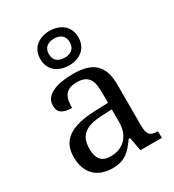

<svg xmlns="http://www.w3.org/2000/svg" viewBox="-196 -927 954 1050"><g transform="rotate(-30 281.5 -402.0)"><path d="M147 -145Q147 -98.1 166.7 -75Q186.5 -51.8 228 -51.8Q258.3 -51.8 283 -61.5Q307.6 -71.3 325 -89.4Q342.3 -107.4 351.6 -133.3Q360.8 -159.2 360.8 -190.9V-272L296.9 -269Q254.4 -267.1 225.8 -258.5Q197.3 -250 179.7 -234.6Q162.1 -219.2 154.5 -196.8Q147 -174.3 147 -145ZM268.1 -496.1Q239.3 -496.1 221.4 -488Q203.6 -480 193.6 -465.3Q183.6 -450.7 180.2 -430.7Q176.8 -410.6 176.8 -387.2Q135.3 -387.2 113.5 -401.4Q91.8 -415.5 91.8 -450.2Q91.8 -476.1 106 -494.1Q120.1 -512.2 144.8 -523.7Q169.4 -535.2 202.1 -540.5Q234.9 -545.9 272 -545.9Q317.9 -545.9 352.1 -536.9Q386.2 -527.8 409.2 -507.3Q432.1 -486.8 443.6 -453.9Q455.1 -420.9 455.1 -373V-113.8Q455.1 -92.8 458.5 -79.1Q461.9 -65.4 469.2 -57.1Q476.6 -48.8 488.5 -45.4Q500.5 -42 517.1 -42H520V0H384.8L369.1 -85.9H360.8Q345.2 -64.9 330.6 -47.4Q315.9 -29.8 298.3 -17.1Q280.8 -4.4 258.5 2.7Q236.3 9.8 205.1 9.8Q171.9 9.8 143.3 0.2Q114.7 -9.3 94 -29.1Q73.2 -48.8 61.5 -78.9Q49.8 -108.9 49.8 -149.9Q49.8 -229.5 106.4 -268.1Q163.1 -306.6 277.8 -310.1L360.8 -313V-373Q360.8 -399.9 357.9 -422.6Q355 -445.3 345.2 -461.7Q335.4 -478 317.1 -487.1Q298.8 -496.1 268.1 -496.1ZM399.9 -705.1Q399.9 -678.2 390.6 -658Q381.3 -637.7 365 -624Q348.6 -610.4 326.7 -603.3Q304.7 -596.2 279.8 -596.2Q254.9 -596.2 232.9 -603.3Q210.9 -610.4 194.6 -624Q178.2 -637.7 168.9 -658Q159.7 -678.2 159.7 -705.1Q159.7 -731.4 168.9 -752Q178.2 -772.5 194.6 -786.1Q210.9 -799.8 232.9 -806.9Q254.9 -814 279.8 -814Q304.7 -814 326.7 -806.9Q348.6 -799.8 365 -786.1Q381.3 -772.5 390.6 -752Q399.9 -731.4 399.9 -705.1ZM345.7 -705.1Q345.7 -721.2 340.6 -732.7Q335.4 -744.1 326.4 -751.2Q317.4 -758.3 305.4 -761.7Q293.5 -765.1 279.8 -765.1Q266.1 -765.1 254.2 -761.7Q242.2 -758.3 233.2 -751.2Q224.1 -744.1 219 -732.7Q213.9 -721.2 213.9 -705.1Q213.9 -689 219 -677.5Q224.1 -666 233.2 -658.9Q242.2 -651.9 254.2 -648.4Q266.1 -645 279.8 -645Q293.5 -645 305.4 -648.4Q317.4 -651.9 326.4 -658.9Q335.4 -666 340.6 -677.5Q345.7 -689 345.7 -705.1Z"/></g></svg>

Font: Droid-TTFautohint Serif
Style: Regular
Weight: 400
Foundry: Ascender Corporation
Version: Version 1.00; ttfautohint (v1.00rc1.4-1a1c-dirty) -l 8 -r 50